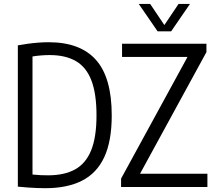

<svg xmlns="http://www.w3.org/2000/svg" viewBox="-20 -966 1117 992"><path d="M214.5 6.3Q192.4 6.3 170 5.4Q147.5 4.5 123.4 2.8Q99.2 1 72.2 -1.7V-731.7Q96.9 -736.2 123.4 -739.9Q149.9 -743.6 177.1 -745.7Q204.3 -747.8 231.8 -747.8Q394.7 -747.8 476 -656.4Q557.3 -565 557.3 -370Q557.3 -236.9 518.7 -154Q480 -71.1 403.6 -32.4Q327.3 6.3 214.5 6.3ZM229.1 -60.2Q311.9 -60.2 367.3 -90.4Q422.8 -120.6 450.7 -188.6Q478.6 -256.7 478.6 -370Q478.6 -481.6 452.3 -550.3Q426 -618.9 372.2 -650.2Q318.4 -681.5 236.5 -681.5Q216 -681.5 193 -679.7Q169.9 -677.9 147.9 -674.3V-64.2Q170.7 -61.8 190.4 -61Q210 -60.2 229.1 -60.2ZM605.6 0V-43.2L958.6 -689.8L964.6 -671.7H610.6V-740H1046.6V-696.8L693.6 -50.2L687.6 -68.3H1051.6V0ZM794.3 -804.1 696.8 -945.8H755.7L835 -827.9H823.4L902.7 -945.8H961.7L864.2 -804.1Z"/></svg>

Font: Encode Sans SC Condensed Thin
Style: Regular
Weight: 100
Width: 3
Designer: Multiple Designers
Foundry: Impallari Type
Version: Version 3.002